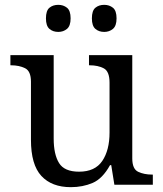

<svg xmlns="http://www.w3.org/2000/svg" viewBox="-20 -764 675 794"><path d="M273 10Q194 10 151 -36.5Q108 -83 108 -186V-426Q108 -470 83.5 -482Q59 -494 26 -494H23V-536H202V-191Q202 -126 224 -90Q246 -54 307 -54Q373 -54 403 -98.5Q433 -143 433 -216V-422Q433 -469 409 -481.5Q385 -494 351 -494H348V-536H527V-109Q527 -65 551.5 -53.5Q576 -42 609 -42H612V0H453L440 -81H435Q404 -25 363 -7.5Q322 10 273 10ZM411 -632Q389 -632 374.5 -644.5Q360 -657 360 -688Q360 -720 374.5 -732Q389 -744 411 -744Q432 -744 447 -732Q462 -720 462 -688Q462 -657 447 -644.5Q432 -632 411 -632ZM221 -632Q199 -632 184.5 -644.5Q170 -657 170 -688Q170 -720 184.5 -732Q199 -744 221 -744Q242 -744 257 -732Q272 -720 272 -688Q272 -657 257 -644.5Q242 -632 221 -632Z"/></svg>

Font: Noto Naskh Arabic UI
Style: Regular
Weight: 400
Designer: Monotype Design Team, David Williams, Mohamad Dakak and Nizar Qandah
Foundry: Monotype Imaging Inc.
Version: Version 2.014